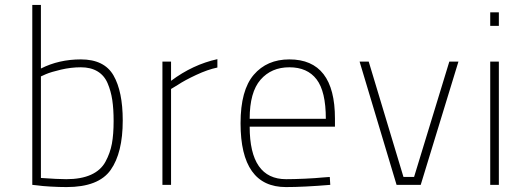

<svg xmlns="http://www.w3.org/2000/svg" viewBox="-20 -750 2134 779"><path d="M308 -509Q403 -509 440.5 -444Q478 -379 478 -261Q478 -130 429 -60.5Q380 9 250 9Q220 9 185 7Q150 5 130 2L111 0V-730H146V-472Q219 -509 308 -509ZM249 -23Q309 -23 349 -41Q389 -59 408 -94Q427 -129 434 -167Q441 -205 441 -259Q441 -308 435.5 -344.5Q430 -381 416.5 -412.5Q403 -444 375.5 -460.5Q348 -477 308 -477Q268 -477 227.5 -467.5Q187 -458 166 -449L146 -440V-28Q214 -23 249 -23Z M639 0V-500H674V-422Q762 -488 862 -510V-476Q823 -468 776 -446Q729 -424 702 -406L674 -389V0Z M1141 -23Q1172 -23 1216.5 -25Q1261 -27 1290 -30L1318 -32L1320 0Q1213 9 1140 9Q956 9 956 -250Q956 -384 1009.5 -446.5Q1063 -509 1154 -509Q1339 -509 1339 -269V-236H993Q993 -23 1141 -23ZM993 -268H1302Q1302 -379 1264.5 -428Q1227 -477 1154 -477Q1081 -477 1037 -426.5Q993 -376 993 -268Z M1439 -500H1476L1617 -32H1660L1803 -500H1840L1687 0H1589Z M1969 0V-500H2004V0ZM1969 -645V-700H2004V-645Z"/></svg>

Font: TitilliumMaps29L
Style: 1 wt
Weight: 100
Designer: Campivisivi
Foundry: Accademia di Belle Arti di Urbino and students of MA course of Visual design
Version: Version 001.001